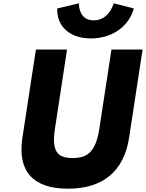

<svg xmlns="http://www.w3.org/2000/svg" viewBox="-20 -1124 881 1159"><path d="M652.7 -825 579.8 -348C558.6 -210 510.5 -170 418.5 -170C326.5 -170 290.6 -210 311.8 -348L384.7 -825H196.7L115.3 -293C84.1 -89 180.2 15 390.2 15C600.2 15 728.1 -89 759.3 -293L840.7 -825ZM666.4 -1104C666.4 -1104 639.7 -1001 545.7 -1001C451.7 -1001 456.4 -1104 456.4 -1104L325.7 -1073C321.3 -966 400 -892 529 -892C658 -892 759.3 -966 787.7 -1073Z"/></svg>

Font: Sztylet
Style: BdObl
Weight: 700
Foundry: Cannot Into Space Fonts, PlusOne Fonts
Version: Version 0.12